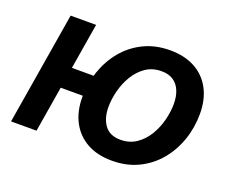

<svg xmlns="http://www.w3.org/2000/svg" viewBox="-96 -709 1052 875"><g transform="rotate(20 430.0 -271.0)"><path d="M22.5 0 112.8 -545.9H236.3L146 0ZM149.4 -221.7 166.5 -324.2H347.7L330.6 -221.7ZM515.1 11.2Q443.8 11.2 393.6 -16.8Q343.3 -44.9 316.4 -95.9Q289.6 -147 289.6 -215.3Q289.6 -280.8 310.3 -341.3Q331.1 -401.9 370.4 -449.5Q409.7 -497.1 466.1 -524.9Q522.5 -552.7 594.2 -552.7Q665 -552.7 715.6 -524.9Q766.1 -497.1 793 -446Q819.8 -395 819.8 -326.2Q819.8 -260.3 799.1 -199.7Q778.3 -139.2 738.8 -91.6Q699.2 -43.9 642.8 -16.4Q586.4 11.2 515.1 11.2ZM519 -91.8Q563 -91.8 595.7 -114.3Q628.4 -136.7 649.9 -172.4Q671.4 -208 681.9 -249.3Q692.4 -290.5 692.4 -328.1Q692.4 -363.8 681.4 -391.1Q670.4 -418.5 647.7 -434.1Q625 -449.7 589.8 -449.7Q545.9 -449.7 513.4 -427.5Q481 -405.3 459.5 -369.6Q438 -334 427.5 -292.7Q417 -251.5 417 -213.4Q417 -160.2 441.9 -126Q466.8 -91.8 519 -91.8Z"/></g></svg>

Font: Inter SemiBold
Style: Italic
Weight: 600
Italic angle: -9.3988°
Designer: Rasmus Andersson
Foundry: rsms
Version: Version 4.001;git-66647c0bb